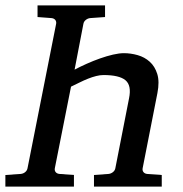

<svg xmlns="http://www.w3.org/2000/svg" viewBox="-35 -691 678 711"><path d="M313 0V-43L367.2 -46.9Q376 -47.9 383.3 -53.7Q390.6 -59.6 392.1 -67.9L442.9 -327.1Q452.6 -374.5 429.7 -393.8Q406.7 -413.1 348.1 -413.1Q335.4 -413.1 321 -409.4Q306.6 -405.8 291.3 -399.7Q275.9 -393.6 260 -385.7Q244.1 -377.9 228 -370.1L168 -67.9Q166.5 -59.6 171.1 -53.7Q175.8 -47.9 185.1 -46.9L238.8 -43V0H-15.1V-43L42 -46.9Q51.3 -47.9 58.3 -53.7Q65.4 -59.6 66.9 -67.9L172.9 -603Q174.3 -611.3 169.7 -617.2Q165 -623 155.8 -624L104 -627.9V-670.9H354V-627.9L298.8 -624Q290 -623 282.7 -617.2Q275.4 -611.3 273.9 -603L241.2 -433.1Q261.2 -443.8 285.9 -454.8Q310.5 -465.8 335.4 -474.6Q360.4 -483.4 383.5 -488.8Q406.7 -494.1 423.8 -494.1Q449.2 -494.1 474.9 -486.8Q500.5 -479.5 519.5 -462.4Q538.6 -445.3 547.4 -417Q556.2 -388.7 547.9 -346.2L493.2 -67.9Q491.7 -59.6 496.3 -53.7Q501 -47.9 509.8 -46.9L564 -43V0Z"/></svg>

Font: Charis SIL
Style: Italic
Weight: 400
Italic angle: -11°
Foundry: SIL International
Version: Version 4.112